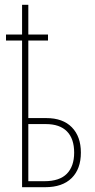

<svg xmlns="http://www.w3.org/2000/svg" viewBox="-20 -780 394 800"><path d="M98 -636H180V-611H98V-288H173Q242 -288 279.5 -249.5Q317 -211 317 -144Q317 -76 278.5 -38Q240 0 168 0H72V-611H5V-636H72V-760H98ZM98 -263V-25H165Q228 -25 258.5 -56Q289 -87 289 -144Q289 -202 259 -232.5Q229 -263 171 -263Z"/></svg>

Font: Noto Sans Display Thin Cond
Style: Regular
Weight: 250
Width: 3
Designer: Monotype Design team
Foundry: Monotype Imaging Inc.
Version: Version 1.000